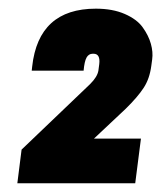

<svg xmlns="http://www.w3.org/2000/svg" viewBox="-20 -813 372 443"><path d="M305.2 -493.2 292 -390.1H20L29.8 -467.8L188 -619.1Q204.6 -635.7 207 -649.9L209 -665Q211.9 -689 195.8 -689H193.8Q184.6 -689 179.7 -680.2Q174.8 -671.4 172.9 -649.9H53.2L54.2 -659.2Q68.8 -793 201.2 -793Q239.7 -793 267.8 -780.8Q295.9 -768.6 309.3 -749.8Q322.8 -731 328.1 -711.9Q333.5 -692.9 331.1 -675.8L329.1 -661.1Q325.2 -631.3 311.5 -610.4Q297.9 -589.4 270 -562L196.8 -493.2Z"/></svg>

Font: Cooper Hewitt
Style: Bold Italic
Weight: 712
Designer: Village Type and Design LLC
Foundry: Cooper Hewitt Smithsonian Design Museum
Version: 1.000